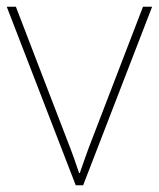

<svg xmlns="http://www.w3.org/2000/svg" viewBox="-20 -548 470 568"><path d="M204 0H226L430 -528H403L253 -138C236 -95 228 -69 216 -36H214C203 -69 194 -95 177 -138L27 -528H0Z"/></svg>

Font: Noto Sans Gurmukhi UI Thin
Style: Regular
Weight: 100
Designer: Jelle Bosma - Monotype Design Team
Foundry: Monotype Imaging Inc.
Version: Version 2.004